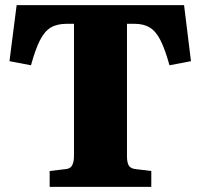

<svg xmlns="http://www.w3.org/2000/svg" viewBox="-20 -730 783 750"><path d="M174 0V-62L233 -69Q254 -70 261.5 -83.5Q269 -97 269 -121V-637H240Q203 -637 178.5 -622.5Q154 -608 136 -572.5Q118 -537 101 -475L17 -491L45 -710H699L726 -491L642 -475Q625 -537 607 -572.5Q589 -608 565 -622.5Q541 -637 506 -637H476V-119Q476 -96 483 -83.5Q490 -71 513 -69L571 -62V0Z"/></svg>

Font: Literata 36pt ExtraBold
Style: Regular
Weight: 800
Designer: Latin by Veronika Burian and Jose Scaglione. Greek by Irene Vlachou. Cyrillic by Vera Evstafieva.
Foundry: TypeTogether
Version: Version 3.002